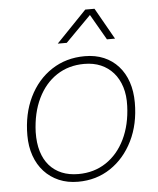

<svg xmlns="http://www.w3.org/2000/svg" viewBox="-53 -772 682 828"><g transform="rotate(-5 288.5 -358.5)"><path d="M252 10Q206 10 169 -6Q132 -22 105.5 -51Q79 -80 65 -120Q51 -160 51 -208Q51 -301 86 -373Q121 -445 183.5 -486Q246 -527 327 -527Q373 -527 409.5 -511.5Q446 -496 472 -467Q498 -438 511.5 -398Q525 -358 525 -309Q525 -216 489.5 -144Q454 -72 392.5 -31Q331 10 252 10ZM256 -23Q324 -23 376 -57.5Q428 -92 458 -154Q488 -216 491 -297Q493 -343 481.5 -379.5Q470 -416 447.5 -441.5Q425 -467 393.5 -480.5Q362 -494 322 -494Q254 -494 202.5 -460Q151 -426 121 -364Q91 -302 88 -219Q87 -172 98 -135.5Q109 -99 131 -74Q153 -49 184.5 -36Q216 -23 256 -23ZM216 -591 347 -727H387L464 -591H429L365 -702L255 -591Z"/></g></svg>

Font: Mona Sans ExtraLight
Style: Italic
Weight: 200
Italic angle: -11.6951°
Designer: Deni Anggara
Foundry: GitHub
Version: Version 2.000